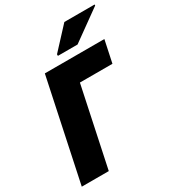

<svg xmlns="http://www.w3.org/2000/svg" viewBox="-216 -1052 1071 1176"><g transform="rotate(-30 319.0 -463.5)"><path d="M286 -778V-767H425L638 -920V-927H424ZM12 0H203L321 -558H551L584 -714H163Z"/></g></svg>

Font: Noto Sans Black
Style: Italic
Weight: 900
Italic angle: -12°
Designer: Monotype Design Team
Foundry: Monotype Imaging Inc.
Version: Version 2.013